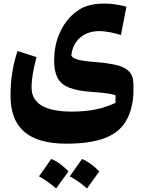

<svg xmlns="http://www.w3.org/2000/svg" viewBox="-20 -531 821 1096"><path d="M202.6 475.6Q249 411.1 272 376.5Q319.8 394.5 371.1 447.3Q341.8 488.3 300.3 544.9Q254.4 504.4 202.6 475.6ZM378.4 475.6Q409.7 432.1 448.2 376.5Q494.6 395 546.9 447.3Q502.9 509.3 476.6 544.9Q434.6 506.3 378.4 475.6ZM670.4 -331.1Q645 -339.8 608.9 -346.7Q572.8 -353.5 547.9 -353.5Q479 -353.5 435.8 -314.7Q392.6 -275.9 387.2 -212.4Q394.5 -202.6 408 -196.3Q421.4 -189.9 447.5 -185.5Q473.6 -181.2 519.5 -177.2Q596.7 -171.4 645.8 -159.4Q694.8 -147.5 718.3 -121.6Q741.7 -95.7 741.7 -47.4V2.9Q735.8 102.1 695.8 165.5Q655.8 229 573.7 259Q491.7 289.1 358.4 289.1Q197.8 289.1 118.9 221.7Q40 154.3 40 13.7Q40 -121.6 80.1 -239.7L188.5 -205.1Q174.8 -154.8 167.5 -111.1Q160.2 -67.4 160.2 -31.7Q160.2 106 390.1 106Q467.3 106 526.9 93.5Q586.4 81.1 639.2 56.2L639.6 13.2Q616.7 2 511.2 -5.9Q425.3 -11.2 376.7 -30Q328.1 -48.8 308.6 -86.2Q289.1 -123.5 289.1 -184.6Q289.1 -264.6 315.2 -329.6Q341.3 -394.5 384.5 -438Q427.7 -481.4 479 -497.6Q500.5 -504.4 525.4 -507.6Q550.3 -510.7 574.7 -510.7Q606.4 -510.7 638.4 -505.9Q670.4 -501 701.7 -492.7Z"/></svg>

Font: Pinar-DS1-FD Bold
Style: Regular
Weight: 700
Designer: Amin Abedi
Version: Version 2.000